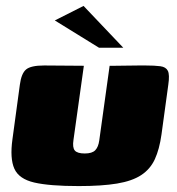

<svg xmlns="http://www.w3.org/2000/svg" viewBox="-20 -621 598 648"><path d="M263 -399 228 -149Q224 -123 232.5 -113Q241 -103 266 -103Q291 -103 301.5 -114Q312 -125 315 -147L350 -399Q351 -399 368 -399Q385 -399 407.5 -399.5Q430 -400 448.5 -400Q467 -400 471 -400Q502 -400 521 -397.5Q540 -395 546.5 -382Q553 -369 548 -335L525 -167Q518 -117 502.5 -83.5Q487 -50 456.5 -30Q426 -10 375 -1.5Q324 7 246 7Q147 7 95.5 -5Q44 -17 28.5 -51.5Q13 -86 22 -151L47 -335Q52 -373 68 -386.5Q84 -400 129 -400Q163 -400 196 -399.5Q229 -399 263 -399ZM314 -460 165 -552 262 -601 396 -460Z"/></svg>

Font: Genos Thin Black
Style: Italic
Weight: 900
Italic angle: -8°
Version: Version 1.010